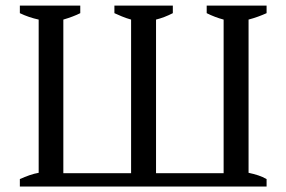

<svg xmlns="http://www.w3.org/2000/svg" viewBox="-20 -683 1049 703"><path d="M398.9 -662.6H612.8V-634.8Q597.7 -627 582.3 -621.1Q566.9 -615.2 551.3 -611.3V-48.8H798.8V-611.3Q767.1 -619.6 736.8 -634.8V-662.6H956.1V-634.8Q941.9 -628.4 925.3 -622.3Q908.7 -616.2 890.1 -611.3V-50.3Q908.7 -46.4 925.3 -41Q941.9 -35.6 956.1 -27.3V0H52.7V-27.3Q71.3 -35.6 88.1 -41.5Q105 -47.4 121.6 -50.3V-611.3Q85.4 -619.1 52.7 -634.8V-662.6H273.9V-634.8Q261.2 -628.4 245.8 -622.6Q230.5 -616.7 211.9 -611.3V-48.8H460V-611.3Q440.9 -616.7 426 -623Q411.1 -629.4 398.9 -634.8Z"/></svg>

Font: PT Astra Serif
Style: Regular
Weight: 400
Designer: A.Korolkova, I. Chaeva
Foundry: ParaType Ltd
Version: Version 1.002